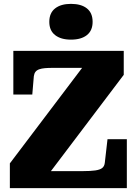

<svg xmlns="http://www.w3.org/2000/svg" viewBox="-20 -973 710 993"><path d="M253 -622Q230 -622 212.5 -620.5Q195 -619 182.5 -614.5Q170 -610 163.5 -601.5Q157 -593 155 -579L147 -484H49V-710H620V-586L198 -28L162 -88H409Q448 -88 472.5 -91.5Q497 -95 508.5 -104Q520 -113 522 -131L536 -253H636V0H31V-128L441 -670L471 -622ZM347 -768Q295 -768 265 -791.5Q235 -815 235 -860Q235 -906 265 -929.5Q295 -953 347 -953Q400 -953 429.5 -929.5Q459 -906 459 -860Q459 -815 429.5 -791.5Q400 -768 347 -768Z"/></svg>

Font: Roboto Serif 20pt ExtraBold
Style: Regular
Weight: 800
Version: Version 1.008